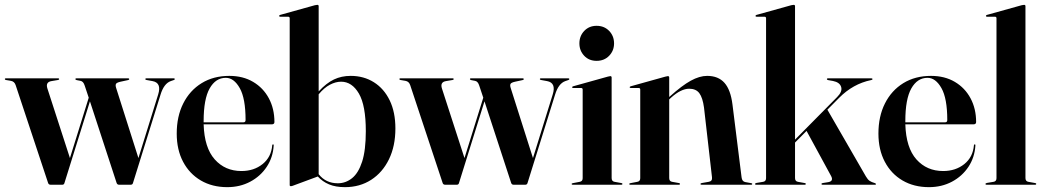

<svg xmlns="http://www.w3.org/2000/svg" viewBox="-26 -762 4309 792"><path d="M231 0H182.5Q175 0 172.5 -7L38.5 -411Q33.5 -426 19 -428.5L-1.5 -432Q-6 -433 -6 -435.5Q-6 -439 -2 -439H214Q218 -439 218 -435.5Q218 -433 213 -432L186.5 -427.5Q161 -423.5 169.5 -397L262.5 -110L340 -359L323.5 -408.5Q318 -426.5 306 -428.5L290.5 -431.5Q285 -433 285 -435.5Q285 -439 289 -439H502.5Q507 -439 507 -435.5Q507 -432.5 501.5 -431.5L471.5 -425Q455.5 -421.5 452.5 -416Q449.5 -410.5 453 -399.5L545 -110L626.5 -372.5Q641.5 -420.5 603 -427.5L578.5 -432Q573.5 -433 573.5 -435.5Q573.5 -439 577.5 -439H690.5Q695 -439 695 -435.5Q695 -433 690 -431.5L678.5 -427.5Q650 -417.5 636 -371L522.5 -7Q520.5 0 513.5 0H465Q457.5 0 455 -7.5L345 -344L239.5 -6Q237.5 0 231 0Z M1106 -258.5Q1106 -249 1094.5 -249H814Q817 -152.5 859.8 -104.5Q902.5 -56.5 970 -56.5Q1021.5 -56.5 1057.2 -85.2Q1093 -114 1097 -163Q1097.5 -166.5 1100 -166.5Q1103.5 -166.5 1103 -162Q1100 -112.5 1074.2 -73.8Q1048.5 -35 1006.2 -12.5Q964 10 911.5 10Q849.5 10 802.5 -17.5Q755.5 -45 729.2 -94.8Q703 -144.5 703 -211Q703 -282 730 -335.5Q757 -389 805.8 -419Q854.5 -449 920 -449Q976.5 -449 1018.2 -424.2Q1060 -399.5 1083 -356.5Q1106 -313.5 1106 -258.5ZM814 -262.5Q814 -260 814 -257.5H978.5Q987 -257.5 987 -267Q987 -356 963 -398.5Q939 -441 905.5 -441Q863.5 -441 838.8 -397.2Q814 -353.5 814 -262.5Z M1288.5 -736.5V-385Q1320.5 -419.5 1351.5 -434.2Q1382.5 -449 1420.5 -449Q1474.5 -449 1516.2 -422.8Q1558 -396.5 1581.5 -348Q1605 -299.5 1605 -232Q1605 -159.5 1578.5 -105Q1552 -50.5 1505 -20.2Q1458 10 1397 10Q1358.5 10 1331.2 -1.5Q1304 -13 1285 -34L1182.5 4Q1177.5 6 1174 6Q1169 6 1169 1.5V-686.5Q1169 -693 1162.5 -693H1130Q1125.5 -693 1125.5 -696.5Q1125.5 -699 1129.5 -700.5L1273 -740.5Q1280 -742 1283 -742Q1288.5 -742 1288.5 -736.5ZM1381 -425Q1358.5 -425 1334.8 -412.5Q1311 -400 1288.5 -373V-43.5Q1318 -6 1367.5 -6Q1400 -6 1426.2 -27Q1452.5 -48 1467.8 -95.2Q1483 -142.5 1483 -221Q1483 -327 1454.5 -376Q1426 -425 1381 -425Z M1858.5 0H1810Q1802.5 0 1800 -7L1666 -411Q1661 -426 1646.5 -428.5L1626 -432Q1621.5 -433 1621.5 -435.5Q1621.5 -439 1625.5 -439H1841.5Q1845.5 -439 1845.5 -435.5Q1845.5 -433 1840.5 -432L1814 -427.5Q1788.5 -423.5 1797 -397L1890 -110L1967.5 -359L1951 -408.5Q1945.5 -426.5 1933.5 -428.5L1918 -431.5Q1912.5 -433 1912.5 -435.5Q1912.5 -439 1916.5 -439H2130Q2134.5 -439 2134.5 -435.5Q2134.5 -432.5 2129 -431.5L2099 -425Q2083 -421.5 2080 -416Q2077 -410.5 2080.5 -399.5L2172.5 -110L2254 -372.5Q2269 -420.5 2230.5 -427.5L2206 -432Q2201 -433 2201 -435.5Q2201 -439 2205 -439H2318Q2322.5 -439 2322.5 -435.5Q2322.5 -433 2317.5 -431.5L2306 -427.5Q2277.5 -417.5 2263.5 -371L2150 -7Q2148 0 2141 0H2092.5Q2085 0 2082.5 -7.5L1972.5 -344L1867 -6Q1865 0 1858.5 0Z M2435 -511Q2403.5 -511 2383.8 -532Q2364 -553 2364 -583Q2364 -613.5 2384 -634.5Q2404 -655.5 2435 -655.5Q2466.5 -655.5 2486.8 -634.5Q2507 -613.5 2507 -583Q2507 -553 2486.8 -532Q2466.5 -511 2435 -511ZM2497 -442V-27.5Q2497 -14 2509 -12L2536.5 -7Q2541.5 -6.5 2541.5 -3Q2541.5 0 2537.5 0H2336Q2332 0 2332 -3Q2332 -5.5 2337 -6.5L2365.5 -12Q2377.5 -14 2377.5 -27V-392.5Q2377.5 -399 2371 -399H2338.5Q2334 -399 2334 -402.5Q2334 -404.5 2338 -406L2481.5 -446Q2488.5 -448 2491.5 -448Q2497 -448 2497 -442Z M2734.5 -442V-362L2737.5 -364.5Q2787 -409 2823.2 -429Q2859.5 -449 2891 -449Q2937 -449 2962.5 -420.2Q2988 -391.5 2995.5 -330.5L3033 -30.5Q3035 -13.5 3048 -11L3072.5 -6.5Q3077 -6 3077 -3Q3077 0 3073 0H2868Q2863.5 0 2863.5 -3Q2863.5 -6 2869 -7L2897.5 -12Q2913 -14.5 2911 -30.5L2878 -318.5Q2872.5 -359 2858.8 -377.5Q2845 -396 2817 -396Q2783 -396 2742 -359L2734.5 -352V-27.5Q2734.5 -14 2746.5 -12L2774 -7Q2779 -6.5 2779 -3Q2779 0 2775 0H2573.5Q2569.5 0 2569.5 -3Q2569.5 -5.5 2574.5 -6.5L2603 -12Q2615 -14 2615 -27V-392.5Q2615 -399 2608.5 -399H2576Q2571.5 -399 2571.5 -402.5Q2571.5 -404.5 2575.5 -406L2719 -446Q2726 -448 2729 -448Q2734.5 -448 2734.5 -442Z M3092.5 0Q3088.5 0 3088.5 -3Q3088.5 -6 3095 -7.5L3122 -12Q3134 -14 3134 -27V-686.5Q3134 -693 3127.5 -693H3095Q3090.5 -693 3090.5 -696.5Q3090.5 -699 3094.5 -700.5L3238 -740.5Q3245 -742 3248 -742Q3253.5 -742 3253.5 -736.5V-186L3427 -361.5Q3449.5 -384 3443.8 -403.2Q3438 -422.5 3410 -428L3390.5 -431.5Q3385 -432.5 3385 -435.5Q3385 -439 3389.5 -439H3568Q3573 -439 3573 -435.5Q3573 -432.5 3566.5 -431.5Q3492.5 -416 3435.5 -358.5L3387 -309.5L3546 -34Q3553.5 -21 3561.5 -15.8Q3569.5 -10.5 3582 -7Q3587.5 -5 3587.5 -2.5Q3587.5 0 3583.5 0H3366.5Q3362.5 0 3362.5 -3Q3362.5 -6 3368 -7L3390 -10.5Q3413.5 -14.5 3402.5 -35.5L3301 -222L3253.5 -174V-27.5Q3253.5 -14 3265.5 -12L3293 -7Q3298 -6.5 3298 -3Q3298 0 3294 0Z M4000.5 -258.5Q4000.5 -249 3989 -249H3708.5Q3711.5 -152.5 3754.2 -104.5Q3797 -56.5 3864.5 -56.5Q3916 -56.5 3951.8 -85.2Q3987.5 -114 3991.5 -163Q3992 -166.5 3994.5 -166.5Q3998 -166.5 3997.5 -162Q3994.5 -112.5 3968.8 -73.8Q3943 -35 3900.8 -12.5Q3858.5 10 3806 10Q3744 10 3697 -17.5Q3650 -45 3623.8 -94.8Q3597.5 -144.5 3597.5 -211Q3597.5 -282 3624.5 -335.5Q3651.5 -389 3700.2 -419Q3749 -449 3814.5 -449Q3871 -449 3912.8 -424.2Q3954.5 -399.5 3977.5 -356.5Q4000.5 -313.5 4000.5 -258.5ZM3708.5 -262.5Q3708.5 -260 3708.5 -257.5H3873Q3881.5 -257.5 3881.5 -267Q3881.5 -356 3857.5 -398.5Q3833.5 -441 3800 -441Q3758 -441 3733.2 -397.2Q3708.5 -353.5 3708.5 -262.5Z M4204 -736.5V-27.5Q4204 -14 4216 -12L4243.5 -7Q4248.5 -6.5 4248.5 -3Q4248.5 0 4244.5 0H4043Q4039 0 4039 -3Q4039 -6 4045.5 -7.5L4072.5 -12Q4084.5 -14 4084.5 -27V-686.5Q4084.5 -693 4078 -693H4045.5Q4041 -693 4041 -696.5Q4041 -699 4045 -700.5L4188.5 -740.5Q4195.5 -742 4198.5 -742Q4204 -742 4204 -736.5Z"/></svg>

Font: Fraunces 144pt S000 SemiBold
Style: Regular
Weight: 600
Version: Version 1.000; ttfautohint (v1.8.3)